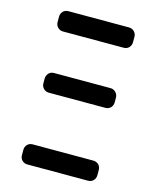

<svg xmlns="http://www.w3.org/2000/svg" viewBox="-110 -807 721 884"><g transform="rotate(15 250.0 -365.0)"><path d="M105.5 0Q90.8 0 80.6 -9.8Q70.3 -19.5 70.3 -35.2V-60.5Q70.3 -75.2 80.1 -85.4Q89.8 -95.7 105.5 -95.7H394.5Q409.2 -95.7 419.4 -85.9Q429.7 -76.2 429.7 -60.5V-35.2Q429.7 -20.5 419.9 -10.3Q410.2 0 394.5 0ZM384.8 -438.5Q399.4 -438.5 409.7 -427.7Q419.9 -417 419.9 -402.3V-379.9Q419.9 -365.2 410.2 -355Q400.4 -344.7 384.8 -344.7H115.2Q100.6 -344.7 90.3 -355Q80.1 -365.2 80.1 -379.9V-402.3Q80.1 -417 89.8 -427.7Q99.6 -438.5 115.2 -438.5ZM105.5 -633.8Q90.8 -633.8 80.6 -644Q70.3 -654.3 70.3 -668.9V-695.3Q70.3 -710 80.1 -720.2Q89.8 -730.5 105.5 -730.5H394.5Q409.2 -730.5 419.4 -720.2Q429.7 -710 429.7 -695.3V-668.9Q429.7 -654.3 419.9 -644Q410.2 -633.8 394.5 -633.8Z"/></g></svg>

Font: Rounded-L Mgen+ 1m medium
Style: Regular
Weight: 500
Designer: [Source Han Sans]
Ryoko NISHIZUKA  (kana & ideographs); Paul D. Hunt (Latin, Greek & Cyrillic); Wenlong ZHANG  (bopomofo
Version: Version 1.059.20150602